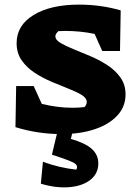

<svg xmlns="http://www.w3.org/2000/svg" viewBox="-20 -570 603 832"><path d="M246 11Q144 11 47 -19L50 -197H126L161 -120Q193 -112 226.5 -107.5Q260 -103 295 -103Q320 -103 346 -106Q350 -110 353 -116Q356 -122 356 -128Q356 -145 334 -158.5Q312 -172 277.5 -185.5Q243 -199 204 -215.5Q165 -232 130.5 -254.5Q96 -277 74 -308.5Q52 -340 52 -383Q52 -460 125.5 -505Q199 -550 323 -550Q417 -550 503 -525L500 -349H423L390 -423Q329 -436 261 -436Q248 -436 233 -435Q220 -423 220 -413Q220 -397 242 -384Q264 -371 298.5 -357Q333 -343 372 -326.5Q411 -310 445.5 -287.5Q480 -265 502 -234Q524 -203 524 -161Q524 -108 488.5 -69.5Q453 -31 390.5 -10Q328 11 246 11ZM233 -17H299L287 32Q350 50 378 75.5Q406 101 406 138Q406 182 372 209Q338 236 281 241Q224 246 157 226L166 131Q201 144 237 152.5Q273 161 310 165Q314 160 314 154Q314 147 307 140.5Q300 134 276.5 125Q253 116 205 100Z"/></svg>

Font: Piazzolla SC ExtraBold
Style: Regular
Weight: 800
Designer: Juan Pablo del Peral
Foundry: Huerta Tipografica
Version: Version 1.330